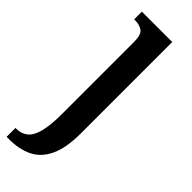

<svg xmlns="http://www.w3.org/2000/svg" viewBox="-270 -552 809 809"><g transform="rotate(45 134.0 -148.0)"><path d="M-10 240V187H-4Q25 187 45.5 170.5Q66 154 76.5 114.5Q87 75 87 5V-422Q87 -466 69.5 -478Q52 -490 26 -490H20V-536H201V8Q201 97 176 148Q151 199 107 219.5Q63 240 5 240Z"/></g></svg>

Font: Noto Serif Khmer ExtraCondensed SemiBold
Style: Regular
Weight: 600
Width: 2
Designer: Danh Hong and the Monotype Design Team
Foundry: Monotype Imaging Inc.
Version: Version 2.004; ttfautohint (v1.8.4.7-5d5b)